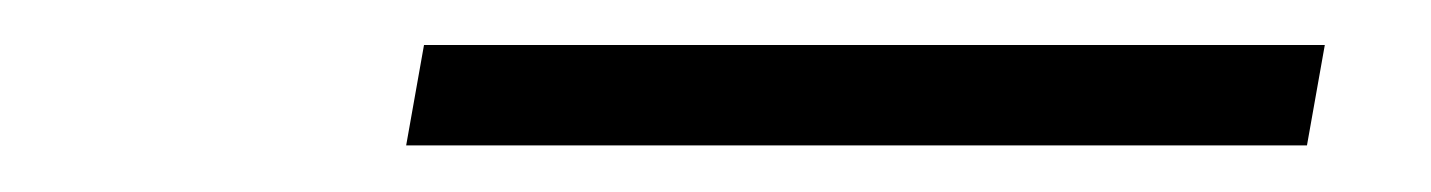

<svg xmlns="http://www.w3.org/2000/svg" viewBox="-20 -673 626 84"><path d="M157.7 -609.4H551.8L559.6 -653.3H165.5Z"/></svg>

Font: Cascadia Code PL ExtraLight
Style: Italic
Weight: 200
Italic angle: -10°
Monospace: yes
Designer: Aaron Bell
Foundry: Saja Typeworks
Version: Version 2404.023